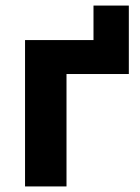

<svg xmlns="http://www.w3.org/2000/svg" viewBox="-20 -670 503 690"><path d="M70 0V-526H316V-650H443V-404H219V0Z"/></svg>

Font: Ubuntu Sans ExtraBold
Style: Regular
Weight: 800
Designer: Dalton Maag Ltd
Foundry: Dalton Maag Ltd
Version: Version 1.006; ttfautohint (v1.8.4.7-5d5b)